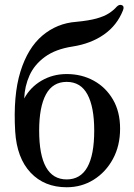

<svg xmlns="http://www.w3.org/2000/svg" viewBox="-20 -777 563 809"><path d="M261 12Q167 12 109 -49.5Q51 -111 44 -223Q35 -375 66 -475Q97 -575 158.5 -627Q220 -679 301 -685Q354 -690 386.5 -699Q419 -708 439 -721Q459 -734 472 -749Q483 -760 494 -755Q505 -750 498 -733Q473 -670 418 -631.5Q363 -593 286 -581Q214 -570 169.5 -537.5Q125 -505 104.5 -459.5Q84 -414 82 -362Q108 -410 155.5 -437.5Q203 -465 261 -465Q324 -465 375 -437Q426 -409 456 -357.5Q486 -306 486 -235Q486 -163 456 -107.5Q426 -52 375 -20Q324 12 261 12ZM261 -21Q377 -21 377 -227Q377 -326 348.5 -379Q320 -432 261 -432Q202 -432 173.5 -379Q145 -326 145 -227Q145 -21 261 -21Z"/></svg>

Font: Zen Old Mincho SemiBold
Style: Regular
Weight: 600
Version: Version 1.500